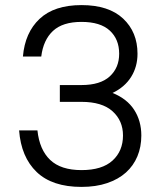

<svg xmlns="http://www.w3.org/2000/svg" viewBox="-20 -727 635 754"><path d="M300 7Q185 7 124 -51.5Q63 -110 55 -215H127Q135 -139 177 -99Q219 -59 300 -59Q381 -59 422 -96.5Q463 -134 463 -195Q463 -253 422 -290Q381 -327 300 -327H215V-393H300Q374 -393 411 -427Q448 -461 448 -516Q448 -573 411 -607Q374 -641 300 -641Q226 -641 188 -605.5Q150 -570 142 -505H70Q78 -599 135.5 -653Q193 -707 300 -707Q407 -707 463.5 -654Q520 -601 520 -516Q520 -465 495 -425Q470 -385 422 -362Q479 -339 507 -295.5Q535 -252 535 -195Q535 -150 519.5 -113Q504 -76 474.5 -49.5Q445 -23 401 -8Q357 7 300 7Z"/></svg>

Font: Retni Sans
Style: Regular
Weight: 400
Designer: Vitaly Kuzmin
Foundry: ParaType Ltd.
Version: Version 1.00;March 2, 2019;FontCreator 11.5.0.2425 64-bit; t